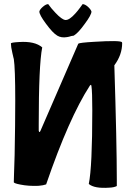

<svg xmlns="http://www.w3.org/2000/svg" viewBox="-20 -872 653 932"><path d="M416 -456Q419 -460 421 -460Q423 -461 424 -453Q428 -426 428 -337Q428 -62 411 21Q438 44 510 39Q534 38 547 31V1Q547 -175 535 -555Q573 -606 573 -663Q573 -666 572 -667Q564 -677 436 -669Q367 -665 360 -660Q181 -248 176 -236Q173 -231 172 -231Q169 -231 168 -238V-266Q168 -557 185 -642Q149 -673 73 -668Q33 -666 33 -661Q33 -645 40 -615Q47 -584 47 -586Q54 -541 54 -384Q54 -271 51 -119Q50 -73 48 -25Q47 13 47 12Q47 18 79 24Q118 32 167 30Q191 28 204 23Q315 -300 416 -456ZM407 -839Q421 -826 424 -816Q424 -800 392 -757Q360 -712 338 -699Q335 -699 326 -697Q314 -693 306 -692Q278 -687 258 -699Q236 -712 203 -757Q171 -800 171 -816Q173 -826 188 -839Q203 -852 214 -852Q228 -832 249 -810Q280 -777 297 -775Q316 -773 347 -808Q357 -819 368 -834Q382 -853 381 -852Q392 -852 407 -839Z"/></svg>

Font: Bubblegum Sans
Style: Regular
Weight: 400
Designer: Angel Koziupa and Alejandro Paul
Foundry: Angel Koziupa and Alejandro Paul
Version: Version 1.001